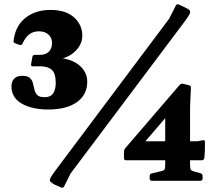

<svg xmlns="http://www.w3.org/2000/svg" viewBox="-20 -837 1014 889"><path d="M204 -330Q128 -330 80.5 -357.5Q33 -385 33 -437Q33 -460 46 -473Q59 -486 82 -486Q108 -486 118.5 -476Q129 -466 132.5 -451.5Q136 -437 139.5 -422Q143 -407 152.5 -397Q162 -387 187 -387Q214 -387 226 -404.5Q238 -422 238 -453Q238 -498 219.5 -514Q201 -530 166 -530H132Q122 -530 124 -540L130 -574Q132 -583 142 -583H166Q191 -583 206 -597.5Q221 -612 221 -638Q221 -661 205 -676.5Q189 -692 160 -692Q134 -692 116 -678.5Q98 -665 84 -635Q80 -626 70 -629L52 -636Q41 -639 43 -649Q51 -717 97.5 -754Q144 -791 214 -791Q285 -791 323 -756.5Q361 -722 361 -672Q361 -626 319.5 -592Q278 -558 206 -558V-572Q298 -572 341 -539.5Q384 -507 384 -459Q384 -398 336 -364Q288 -330 204 -330ZM794 -811Q799 -820 808 -816L838 -802Q853 -795 858 -789Q863 -783 857.5 -771.5Q852 -760 834 -736L307 -34L277 26Q272 35 263 31L233 18Q219 10 213.5 4.5Q208 -1 213.5 -12.5Q219 -24 237 -48L763 -750ZM683 0Q673 0 673 -10V-22Q673 -32 683 -34L716 -42Q737 -46 741 -51Q745 -56 745 -74V-328L799 -353L631 -157L619 -183H895L915 -187Q925 -189 927 -187Q929 -185 929 -175Q929 -161 928.5 -141Q928 -121 926 -105Q924 -95 914 -95H564Q554 -95 554 -105V-134Q554 -143 561 -152L812 -444Q818 -451 828 -449L856 -442Q866 -438 864 -429L862 -388Q861 -368 860.5 -353Q860 -338 860 -323V-77Q860 -56 863.5 -51Q867 -46 885 -41L908 -35Q918 -32 918 -22V-10Q918 0 908 0Z"/></svg>

Font: Hahmlet ExtraBold
Style: Regular
Weight: 800
Designer: Minjoo Ham & Mark Frömberg
Foundry: hypertype
Version: Version 1.002